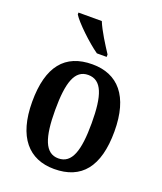

<svg xmlns="http://www.w3.org/2000/svg" viewBox="-143 -858 807 959"><g transform="rotate(20 261.0 -378.0)"><path d="M263 -606H315V-619C290 -657 249 -721 231 -766H107V-756C128 -721 211 -642 263 -606ZM259 10C404 10 479 -81 479 -269C479 -457 397 -547 262 -547C117 -547 42 -457 42 -269C42 -81 125 10 259 10ZM261 -47C190 -47 164 -123 164 -269C164 -415 189 -490 260 -490C333 -490 358 -415 358 -269C358 -123 333 -47 261 -47Z"/></g></svg>

Font: Noto Serif Bengali Condensed SemiBold
Style: Regular
Weight: 600
Width: 3
Designer: Juan Bruce, Universal Thirst, Indian Type Foundry and the Monotype Design Team.
Foundry: Monotype Imaging Inc.
Version: Version 2.003